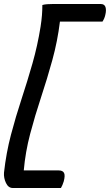

<svg xmlns="http://www.w3.org/2000/svg" viewBox="-20 -780 551 961"><path d="M285 161H44Q22 161 10 136Q-2 111 0 84Q11 -15 35 -106Q59 -197 88 -285Q117 -373 142.5 -462.5Q168 -552 183 -646Q188 -678 190 -704Q192 -730 192 -755Q203 -758 216 -759Q229 -760 246 -760H484Q503 -760 508 -744.5Q513 -729 507 -705Q503 -687 493 -672H280Q268 -574 242 -479.5Q216 -385 185.5 -293Q155 -201 131 -110Q107 -19 99 73H274Q294 73 300.5 85.5Q307 98 299 128Q296 138 292.5 146Q289 154 285 161Z"/></svg>

Font: Recursive Sn Csl St
Style: Italic
Weight: 400
Italic angle: -15°
Version: Version 1.079;hotconv 1.0.112;makeotfexe 2.5.65598; ttfautoh